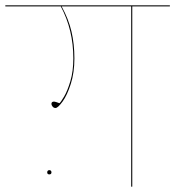

<svg xmlns="http://www.w3.org/2000/svg" viewBox="-30 -700 657 720"><path d="M607 -676H466V0H462V-676H201Q227 -629 238 -582Q249 -535 249 -481Q249 -428 235.5 -385.5Q222 -343 204.5 -319Q187 -295 178 -295Q172 -295 167.5 -300Q163 -305 163 -311Q163 -319 173 -319Q177 -319 193 -313Q198 -317 210.5 -338Q223 -359 234 -396Q245 -433 245 -481Q245 -588 198 -676H-10V-680H607ZM147 -54Q147 -57 149 -59.5Q151 -62 155 -62Q159 -62 161 -59.5Q163 -57 163 -54Q163 -46 155 -46Q147 -46 147 -54Z"/></svg>

Font: FiraGO Four
Style: Regular
Weight: 100
Designer: bBox Type
Foundry: bBox Type GmbH
Version: Version 1.001